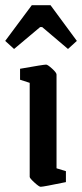

<svg xmlns="http://www.w3.org/2000/svg" viewBox="-47 -707 315 737"><path d="M67 -28V-389L30 -401V-443Q120 -459 130 -459Q136 -459 153 -443.5Q170 -428 170 -421V-61L206 -50V-8Q119 10 109 10Q103 10 85 -6.5Q67 -23 67 -28ZM-27 -550 75 -687H147L248 -550L214 -519L115 -603H107L7 -519Z"/></svg>

Font: Grenze Medium
Style: Regular
Weight: 500
Designer: Renata Polastri
Foundry: Omnibus-Type
Version: Version 1.002; ttfautohint (v1.8)